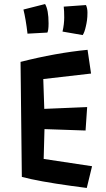

<svg xmlns="http://www.w3.org/2000/svg" viewBox="-20 -887 518 940"><path d="M200.7 -867.2Q217.8 -838.9 217.8 -772.9Q217.8 -738.3 211.9 -727.5L114.7 -722.2Q106.4 -793.5 94.7 -840.3ZM400.9 -862.3Q408.2 -846.7 408.2 -825.4Q408.2 -804.2 406 -788.3Q403.8 -772.5 400.4 -758.3Q394 -728.5 384.8 -715.3L286.1 -732.4Q294.4 -768.6 294.4 -801.3Q294.4 -834 292 -854.5ZM193.8 -108.9 430.7 -73.2 404.8 33.2 331.1 23.4Q168.5 1 86.9 -21L80.6 -584Q252.9 -627.9 408.7 -643.1L425.8 -526.9L191.9 -500L196.8 -354L406.7 -362.8L398.9 -248L197.8 -254.9Z"/></svg>

Font: Passero One
Style: Regular
Weight: 400
Designer: Viktoriya Grabowska
Foundry: Viktoriya Grabowska
Version: Version 1.003